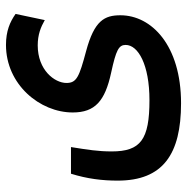

<svg xmlns="http://www.w3.org/2000/svg" viewBox="-12 -424 611 626"><g transform="rotate(-90 293.0 -111.5)"><path d="M269 173.8C457.5 173.8 555.7 77.6 555.7 -23.9C555.7 -75.7 538.6 -108.9 439 -135.7C355 -158.2 335 -166.5 335 -199.7C335 -238.8 377.4 -293.5 457.5 -293.5C492.7 -293.5 516.6 -283.7 540 -270.5L560.1 -365.7C533.7 -384.3 503.9 -397 459 -397C330.1 -397 238.8 -286.6 238.8 -179.2C238.8 -106.9 275.9 -74.2 368.2 -54.2C442.4 -38.1 459 -29.3 459 -6.8C459 33.7 395 70.8 278.8 70.8C150.4 70.8 111.8 42 111.8 -52.2C111.8 -96.7 117.2 -129.9 126 -185.1H39.1C22.5 -131.8 16.6 -83 16.6 -32.7C16.6 114.7 102.5 173.8 269 173.8Z"/></g></svg>

Font: Cascadia Mono NF
Style: Regular
Weight: 400
Monospace: yes
Designer: Aaron Bell
Foundry: Saja Typeworks
Version: Version 2404.023